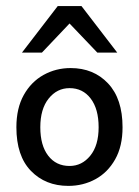

<svg xmlns="http://www.w3.org/2000/svg" viewBox="-20 -606 460 635"><path d="M206.1 8.8Q130.4 8.8 82.3 -40.8Q34.2 -90.3 34.2 -185.1Q34.2 -248 58.6 -291.7Q83 -335.4 124 -358.2Q165 -380.9 213.4 -380.9Q289.6 -380.9 337.4 -330.1Q385.3 -279.3 385.3 -185.1Q385.3 -122.1 360.8 -78.9Q336.4 -35.6 295.7 -13.4Q254.9 8.8 206.1 8.8ZM210 -57.1Q251 -57.1 278.6 -91.1Q306.2 -125 306.2 -185.1Q306.2 -245.6 280 -280Q253.9 -314.5 210 -314.5Q168.5 -314.5 140.9 -280Q113.3 -245.6 113.3 -185.1Q113.3 -125 139.4 -91.1Q165.5 -57.1 210 -57.1ZM52.7 -432.1 170.9 -585.9H249.5L367.7 -432.1H301.8L210 -528.3L118.7 -432.1Z"/></svg>

Font: Harmattan Medium
Style: Regular
Weight: 500
Designer: George W. Nuss III and SIL International
Foundry: SIL International
Version: Version 4.000